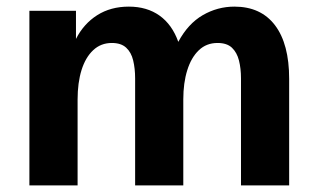

<svg xmlns="http://www.w3.org/2000/svg" viewBox="-20 -560 953 580"><path d="M68.8 0V-527.3H209.5V-442.4Q232.9 -488.3 273.7 -514.2Q314.5 -540 369.1 -540Q423.8 -540 461.9 -512.9Q500 -485.8 518.6 -433.6Q547.9 -488.3 592.5 -514.2Q637.2 -540 688 -540Q768.1 -540 810.8 -483.6Q853.5 -427.2 853.5 -321.8V0H708V-323.2Q708 -353 701.9 -377.2Q695.8 -401.4 680.7 -415.8Q665.5 -430.2 637.2 -430.2Q603.5 -430.2 580.6 -408.2Q557.6 -386.2 545.7 -347.9Q533.7 -309.6 533.7 -259.8V0H388.2V-323.2Q388.2 -353 382.3 -377.4Q376.5 -401.9 361.1 -416Q345.7 -430.2 317.9 -430.2Q284.7 -430.2 261.5 -408.4Q238.3 -386.7 226.3 -348.4Q214.4 -310.1 214.4 -259.3V0Z"/></svg>

Font: Schibsted Grotesk
Style: Bold
Weight: 700
Designer: Bakken & Baeck AS, Henrik Kongsvoll
Foundry: Schibsted ASA
Version: Version 1.100;gftools[0.9.25]